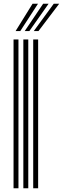

<svg xmlns="http://www.w3.org/2000/svg" viewBox="-20 -1012 338 1032"><path d="M158.5 0V-800H185V0ZM52.8 0V-800H79.2V0ZM105.5 0V-800H132V0ZM63.8 -845 155 -992H184.2L89 -845ZM161.5 -845 269 -992H298.2L186.8 -845ZM112.8 -845 212 -992H241.2L137.8 -845Z"/></svg>

Font: Big Shoulders Inline Text Thin ExtraBold
Style: Regular
Weight: 800
Version: Version 2.002